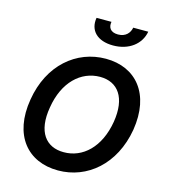

<svg xmlns="http://www.w3.org/2000/svg" viewBox="-138 -1075 1047 1192"><g transform="rotate(15 385.5 -478.5)"><path d="M568.9 -967.3C562.5 -932.9 537.6 -902 487.9 -902C436.8 -902 422.6 -933.2 429 -967.3H333.1C318.9 -884.6 373.6 -828.1 475.9 -828.1C577.1 -828.1 650.9 -884.6 665.5 -967.3ZM733.7 -355.1C772.4 -594.5 649.1 -737.2 456 -737.2C267.4 -737.2 105.8 -602.3 68.2 -371.4C28.1 -132.5 151.3 9.9 346.6 9.9C533 9.9 694.2 -123.9 733.7 -355.1ZM603.7 -371.4C575.3 -202.1 473.4 -108.3 351.6 -108.7C236.9 -108.3 169.4 -192.8 197.4 -355.1C224.4 -524.1 327.1 -619 450.3 -619.3C564.6 -619 630 -532.7 603.7 -371.4Z"/></g></svg>

Font: Riot Sans 2.0
Style: Bold Italic
Weight: 600
Italic angle: -9.39999°
Designer: Rasmus Andersson
Foundry: rsms
Version: Version 3.006;hotconv 1.0.109;makeotfexe 2.5.65596